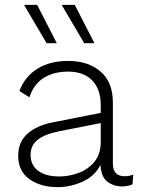

<svg xmlns="http://www.w3.org/2000/svg" viewBox="-20 -761 583 791"><path d="M395 -329Q395 -393 360 -429.5Q325 -466 260 -466Q203 -466 161.5 -441Q120 -416 101 -360L60 -386Q82 -445 133.5 -477.5Q185 -510 261 -510Q343 -510 394 -466.5Q445 -423 445 -338V-88Q445 -35 493 -35Q514 -35 529 -42L526 -2Q509 7 482 7Q449 7 423 -12Q397 -31 394 -81Q369 -34 319 -12Q269 10 218 10Q147 10 101 -23Q55 -56 55 -119Q55 -176 93 -210Q131 -244 198 -257L395 -296ZM106 -123Q106 -81 137 -57.5Q168 -34 225 -34Q264 -34 303.5 -48.5Q343 -63 369 -94.5Q395 -126 395 -176V-254L223 -220Q164 -208 135 -185Q106 -162 106 -123ZM214 -583H172L79 -741H133ZM369 -583H327L234 -741H288Z"/></svg>

Font: Work Sans Light
Style: Regular
Weight: 300
Designer: Wei Huang
Foundry: Wei Huang
Version: Version 2.012; ttfautohint (v1.8.3)